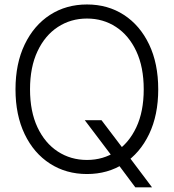

<svg xmlns="http://www.w3.org/2000/svg" viewBox="-20 -757 766 846"><path d="M353.5 -227.5H427.2L520.5 -104.5L535.6 -83.5L649.9 68.4H576.2L492.7 -43.5L477.5 -63.5ZM363.3 9.8Q271.5 9.8 200.2 -36.1Q128.9 -82 88.6 -166Q48.3 -250 48.3 -363.3Q48.3 -477.1 88.9 -561.3Q129.4 -645.5 200.4 -691.4Q271.5 -737.3 363.3 -737.3Q455.1 -737.3 525.9 -691.4Q596.7 -645.5 637 -561.3Q677.2 -477.1 677.2 -363.3Q677.2 -250 637 -166Q596.7 -82 525.9 -36.1Q455.1 9.8 363.3 9.8ZM363.3 -52.2Q434.6 -52.2 491.2 -89.4Q547.9 -126.5 580.6 -196Q613.3 -265.6 613.3 -363.3Q613.3 -461.4 580.6 -531.2Q547.9 -601.1 491.2 -638.2Q434.6 -675.3 363.3 -675.3Q292 -675.3 235.1 -638.2Q178.2 -601.1 145.3 -531.2Q112.3 -461.4 112.3 -363.3Q112.3 -266.1 145 -196.3Q177.7 -126.5 234.6 -89.4Q291.5 -52.2 363.3 -52.2Z"/></svg>

Font: Inter Tight Light
Style: Regular
Weight: 300
Designer: Rasmus Andersson
Foundry: rsms
Version: Version 3.004